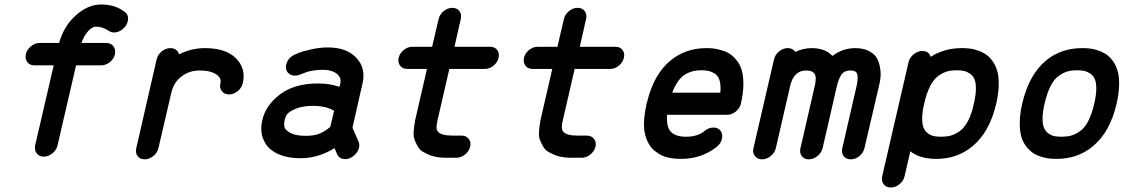

<svg xmlns="http://www.w3.org/2000/svg" viewBox="-20 -692 5080 858"><path d="M244 -500Q266 -577 320 -624.5Q374 -672 432 -672Q495 -672 537 -639Q557 -625 551 -597Q546 -576 528 -561.5Q510 -547 490 -547Q475 -547 465 -555Q437 -573 409 -573Q392 -573 374 -553Q355 -532 344 -500H455Q476 -500 487 -485Q498 -470 493.5 -449.5Q489 -429 471 -414.5Q453 -400 432 -400H320L237 -42Q232 -21 214 -6.5Q196 8 175.5 8Q155 8 144 -6.5Q133 -21 137 -42L220 -400H134Q113 -400 102 -414.5Q91 -429 95.5 -449.5Q100 -470 118 -485Q136 -500 157 -500Z M680 -427Q685 -448 703 -462.5Q721 -477 742 -477Q756 -477 766.5 -469.5Q777 -462 780 -449Q835 -477 896 -477Q989 -477 1034.5 -431.5Q1080 -386 1065 -320Q1065 -320 1065 -320Q1060 -299 1042 -284.5Q1024 -270 1003.5 -270Q983 -270 971.5 -284.5Q960 -299 965 -320Q965 -320 965 -320Q970 -342 950 -357Q924 -377 873 -377Q826 -377 792 -351Q756 -325 745 -275L688 -30Q683 -9 665 5.5Q647 20 626.5 20Q606 20 595 5.5Q584 -9 589 -30Z M1346 -85Q1383 -85 1407 -94.5Q1431 -104 1456 -125L1473 -197Q1437 -219 1377 -219Q1326 -219 1291 -201Q1273 -193 1264.5 -183Q1256 -173 1252 -155Q1248 -133 1251.5 -123Q1255 -113 1268 -104Q1294 -85 1346 -85ZM1152 -155Q1168 -223 1232.5 -271Q1297 -319 1400 -319Q1455 -319 1497 -304L1501 -319Q1506 -344 1488 -360Q1465 -380 1423 -380Q1389 -380 1356 -372Q1324 -360 1324 -360Q1311 -354 1298 -354Q1277 -354 1265.5 -368.5Q1254 -383 1259 -403Q1266 -433 1295 -447Q1303 -451 1316.5 -456.5Q1330 -462 1369 -471Q1408 -480 1446 -480Q1529 -480 1572.5 -433.5Q1616 -387 1600 -319L1555 -121L1582 -60Q1588 -47 1584 -31Q1579 -11 1561 4Q1543 19 1523 19Q1496 19 1486 -4L1475 -30Q1402 15 1323 15Q1242 15 1195 -20Q1167 -40 1154.5 -75.5Q1142 -111 1152 -155Z M1940 -607Q1945 -628 1963 -642.5Q1981 -657 2001 -657Q2022 -657 2033 -642.5Q2044 -628 2039 -607L2011 -483H2170Q2191 -483 2202 -468.5Q2213 -454 2208 -433.5Q2203 -413 2185.5 -398.5Q2168 -384 2147 -384H1988L1935 -154Q1926 -118 1936 -105Q1949 -86 2003 -86H2042Q2042 -86 2043 -86Q2063 -86 2074.5 -71.5Q2086 -57 2081 -36.5Q2076 -16 2058 -1.5Q2040 13 2020 13Q2019 13 2019 13H1980Q1967 13 1956 12.5Q1945 12 1928.5 9Q1912 6 1900 1Q1888 -4 1873 -12Q1858 -20 1850 -32.5Q1842 -45 1834.5 -62.5Q1827 -80 1828.5 -102.5Q1830 -125 1835 -154L1888 -384H1800Q1779 -384 1768 -398.5Q1757 -413 1761.5 -433.5Q1766 -454 1784 -468.5Q1802 -483 1823 -483H1911Z M2500 -607Q2505 -628 2523 -642.5Q2541 -657 2561 -657Q2582 -657 2593 -642.5Q2604 -628 2599 -607L2571 -483H2730Q2751 -483 2762 -468.5Q2773 -454 2768 -433.5Q2763 -413 2745.5 -398.5Q2728 -384 2707 -384H2548L2495 -154Q2486 -118 2496 -105Q2509 -86 2563 -86H2602Q2602 -86 2603 -86Q2623 -86 2634.5 -71.5Q2646 -57 2641 -36.5Q2636 -16 2618 -1.5Q2600 13 2580 13Q2579 13 2579 13H2540Q2527 13 2516 12.5Q2505 12 2488.5 9Q2472 6 2460 1Q2448 -4 2433 -12Q2418 -20 2410 -32.5Q2402 -45 2394.5 -62.5Q2387 -80 2388.5 -102.5Q2390 -125 2395 -154L2448 -384H2360Q2339 -384 2328 -398.5Q2317 -413 2321.5 -433.5Q2326 -454 2344 -468.5Q2362 -483 2383 -483H2471Z M3199 -278Q3204 -335 3182 -356.5Q3160 -378 3115 -378Q3069 -378 3037.5 -356.5Q3006 -335 2984 -278ZM2961 -179Q2957 -124 2978.5 -102.5Q3000 -81 3046 -81Q3098 -81 3129 -107Q3147 -122 3168 -122Q3189 -122 3200 -107.5Q3211 -93 3206 -72Q3202 -51 3183 -36Q3116 18 3023 18Q3010 18 2997.5 17Q2985 16 2967.5 12.5Q2950 9 2935.5 1.5Q2921 -6 2906 -17.5Q2891 -29 2880.5 -47Q2870 -65 2863.5 -88.5Q2857 -112 2858 -146Q2859 -180 2868 -220Q2868 -224 2869 -228.5Q2870 -233 2872 -237Q2902 -361 2977 -422Q3044 -477 3137 -477Q3137 -477 3138 -477Q3153 -477 3166.5 -475.5Q3180 -474 3201 -468.5Q3222 -463 3238 -453.5Q3254 -444 3270 -425Q3286 -406 3294 -380.5Q3302 -355 3302 -316Q3302 -277 3291 -229Q3286 -208 3268 -193.5Q3250 -179 3229 -179Z M3439 -427Q3444 -448 3462 -462.5Q3480 -477 3500 -477Q3523 -477 3534 -460Q3570 -477 3606 -477Q3668 -477 3700 -442Q3745 -477 3803 -477Q3823 -477 3840.5 -472.5Q3858 -468 3875.5 -456.5Q3893 -445 3902 -426Q3911 -407 3914.5 -377.5Q3918 -348 3908 -308L3843 -30Q3838 -9 3820.5 5.5Q3803 20 3782 20Q3761 20 3750 5.5Q3739 -9 3744 -30L3808 -308Q3818 -352 3807 -368Q3801 -377 3780 -377Q3760 -377 3748 -367Q3730 -351 3720 -308L3656 -30Q3651 -9 3633 5.5Q3615 20 3594.5 20Q3574 20 3563 5.5Q3552 -9 3557 -30L3621 -308Q3630 -348 3620 -362.5Q3610 -377 3583 -377Q3527 -377 3511 -308L3447 -30Q3442 -9 3424 5.5Q3406 20 3385.5 20Q3365 20 3353.5 5.5Q3342 -9 3347 -30Z M4332 -229Q4341 -268 4341 -295.5Q4341 -323 4334.5 -338.5Q4328 -354 4314.5 -363Q4301 -372 4287.5 -375Q4274 -378 4255 -378Q4231 -378 4213 -373Q4195 -368 4174 -353.5Q4153 -339 4137 -308Q4121 -277 4110 -229Q4101 -191 4101 -163.5Q4101 -136 4107.5 -120.5Q4114 -105 4127.5 -95.5Q4141 -86 4154.5 -83.5Q4168 -81 4187 -81Q4210 -81 4228.5 -86Q4247 -91 4268 -105.5Q4289 -120 4305.5 -151Q4322 -182 4332 -229ZM4278 -477Q4297 -477 4314 -475Q4331 -473 4351 -466Q4371 -459 4387 -448Q4403 -437 4416.5 -417.5Q4430 -398 4437 -373Q4444 -348 4443 -311Q4442 -274 4432 -229Q4402 -100 4324 -37Q4257 18 4164 18Q4090 18 4048 -16L4022 97Q4017 117 3999 131.5Q3981 146 3960.5 146Q3940 146 3929 131.5Q3918 117 3922 97L4040 -414Q4045 -435 4063 -449.5Q4081 -464 4102 -464Q4131 -464 4139 -438Q4200 -477 4278 -477Z M4870 -229Q4879 -268 4879 -295.5Q4879 -323 4872.5 -338.5Q4866 -354 4852.5 -363Q4839 -372 4825.5 -375Q4812 -378 4793 -378Q4769 -378 4751 -373Q4733 -368 4712 -353.5Q4691 -339 4675 -308Q4659 -277 4648 -229Q4639 -191 4639 -163.5Q4639 -136 4645.5 -120.5Q4652 -105 4665.5 -95.5Q4679 -86 4692.5 -83.5Q4706 -81 4725 -81Q4748 -81 4766.5 -86Q4785 -91 4806 -105.5Q4827 -120 4843 -151Q4859 -182 4870 -229ZM4702 18Q4687 18 4674 17Q4661 16 4640 10.5Q4619 5 4602.5 -4.5Q4586 -14 4570 -32.5Q4554 -51 4545.5 -76.5Q4537 -102 4537 -141.5Q4537 -181 4548 -229Q4578 -359 4656 -423Q4723 -477 4816 -477Q4835 -477 4852 -475Q4869 -473 4889 -466Q4909 -459 4925 -448Q4941 -437 4954.5 -417.5Q4968 -398 4975 -373Q4982 -348 4981 -311Q4980 -274 4970 -229Q4940 -100 4862 -37Q4795 18 4702 18Z"/></svg>

Font: Brass Mono
Style: Bold Italic
Weight: 700
Italic angle: -13°
Monospace: yes
Version: Version 1.000; ttfautohint (v1.8.3) -l 8 -r 50 -G 200 -x 14 